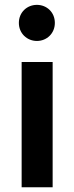

<svg xmlns="http://www.w3.org/2000/svg" viewBox="-20 -790 312 810"><path d="M71.3 -528.3V0H202.1V-528.3ZM59.6 -693.4C59.6 -648.9 94.2 -617.2 135.7 -617.2C177.2 -617.2 211.4 -648.9 211.4 -693.4C211.4 -738.3 177.2 -769.5 135.7 -769.5C94.2 -769.5 59.6 -738.3 59.6 -693.4Z"/></svg>

Font: Faust Sans Bold
Style: Regular
Weight: 700
Designer: Andreas Faust
Version: Version 1.003;Glyphs 3.1.2 (3151)